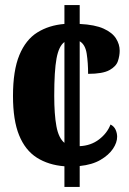

<svg xmlns="http://www.w3.org/2000/svg" viewBox="-20 -734 506 754"><path d="M233 -81Q170 -86 124.5 -115Q79 -144 55 -203Q31 -262 31 -357Q31 -457 56 -517.5Q81 -578 126.5 -606.5Q172 -635 233 -640V-714H293V-640Q353 -637 387 -621.5Q421 -606 435.5 -583Q450 -560 450 -535Q450 -515 443 -494Q436 -473 409.5 -458.5Q383 -444 326 -444Q326 -487 320.5 -523Q315 -559 293 -572V-160Q337 -162 369 -186.5Q401 -211 414 -245Q428 -238 434 -224.5Q440 -211 440 -197Q440 -174 423.5 -149.5Q407 -125 374.5 -106Q342 -87 293 -82V0H233ZM233 -569Q211 -553 202 -504.5Q193 -456 193 -358Q193 -285 201.5 -238.5Q210 -192 233 -173Z"/></svg>

Font: Noto Serif Armenian ExtraCondensed Black
Style: Regular
Weight: 900
Width: 2
Designer: Monotype Design Team
Foundry: Monotype Imaging Inc.
Version: Version 2.008; ttfautohint (v1.8.4.7-5d5b)